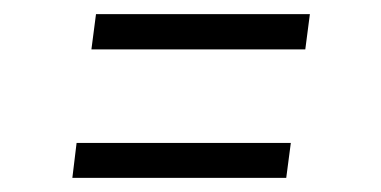

<svg xmlns="http://www.w3.org/2000/svg" viewBox="-20 -380 540 272"><path d="M109.5 -310 116 -360H419L412.5 -310ZM82.5 -128 88.5 -177.5H392L385.5 -128Z"/></svg>

Font: Karla Light
Style: Italic
Weight: 300
Italic angle: -8°
Designer: Jonathan Pinhorn
Version: Version 2.004;gftools[0.9.33]